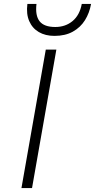

<svg xmlns="http://www.w3.org/2000/svg" viewBox="-20 -951 480 971"><path d="M88.5 0 211.5 -700H265L142 0ZM255.5 -769.5Q209.5 -769.5 176.5 -788.8Q143.5 -808 127.8 -844.2Q112 -880.5 118.5 -931H164.5Q157.5 -872.5 180.2 -843.5Q203 -814.5 259.5 -814.5Q311 -814.5 347 -844.5Q383 -874.5 393.5 -931H440.5Q432.5 -885.5 409.8 -849Q387 -812.5 348.5 -791Q310 -769.5 255.5 -769.5Z"/></svg>

Font: Overpass ExtraLight
Style: Italic
Weight: 250
Italic angle: -10°
Designer: Delve Withrington, Dave Bailey, Thomas Jockin
Foundry: Delve Fonts LLC
Version: Version 4.000